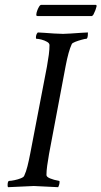

<svg xmlns="http://www.w3.org/2000/svg" viewBox="-20 -778 423 801"><path d="M13.7 2.9Q11.7 1 11.7 -4.9Q11.7 -23.4 18.6 -23.4Q26.4 -23.4 40.5 -26.4Q54.7 -29.3 66.9 -34.2Q79.1 -39.1 81.1 -44.9Q88.9 -61.5 94.7 -85Q100.6 -108.4 106.4 -138.7L175.8 -500Q180.7 -527.3 183.6 -549.3Q186.5 -571.3 186.5 -589.8Q186.5 -597.7 176.3 -603.5Q166 -609.4 153.3 -612.8Q140.6 -616.2 131.8 -616.2Q129.9 -616.2 129.9 -621.1Q129.9 -634.8 137.7 -642.6Q145.5 -642.6 164.6 -641.1Q183.6 -639.6 205.6 -638.2Q227.5 -636.7 243.2 -636.7Q253.9 -636.7 275.4 -638.2Q296.9 -639.6 317.9 -641.1Q338.9 -642.6 346.7 -642.6V-639.6Q346.7 -616.2 339.8 -616.2Q335 -616.2 320.8 -612.3Q306.6 -608.4 293.9 -603.5Q281.2 -598.6 279.3 -593.8Q265.6 -564.5 253.9 -502.9L184.6 -135.7Q179.7 -108.4 176.8 -86.4Q173.8 -64.5 173.8 -47.9Q173.8 -40 189 -33.7Q204.1 -27.3 226.6 -23.4Q228.5 -23.4 228.5 -19.5Q228.5 -8.8 222.7 2.9Q177.7 1 152.3 -0.5Q127 -2 121.1 -2ZM131.8 -719.7Q131.8 -723.6 134.8 -732.4Q137.7 -741.2 142.6 -749.5Q147.5 -757.8 152.3 -757.8H378.9Q383.8 -757.8 382.8 -751Q379.9 -737.3 370.1 -717.8Q369.1 -715.8 367.2 -713.9Q365.2 -712.9 363.3 -710.9H136.7L131.8 -712.9Q130.9 -715.8 131.8 -719.7Z"/></svg>

Font: Crimson Text
Style: Italic
Weight: 400
Italic angle: -11°
Designer: Sebastian Kosch
Foundry: Sebastian Kosch
Version: Version 1.100; ttfautohint (v1.8.4)